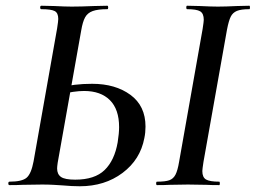

<svg xmlns="http://www.w3.org/2000/svg" viewBox="-20 -645 891 669"><path d="M198 1Q184 0 166 -1Q148 -2 127 -2L59 -1Q42 0 13 0Q9 0 9 -6Q9 -12 13 -12Q57 -12 73 -26Q89 -40 97 -83L179 -546Q183 -572 183 -579Q183 -600 170.5 -606.5Q158 -613 124 -613Q120 -613 120 -619Q120 -625 124 -625L169 -624Q207 -622 230 -622Q262 -622 308 -624L354 -625Q357 -625 357 -619Q357 -613 354 -613Q321 -613 303 -606.5Q285 -600 276.5 -584.5Q268 -569 263 -539L181 -78Q179 -64 179 -58Q179 -38 192.5 -28.5Q206 -19 242 -19Q310 -19 344.5 -52.5Q379 -86 390 -149Q395 -181 395 -202Q395 -264 363 -296Q331 -328 273 -328Q239 -328 189 -316L186 -339Q236 -353 301 -353Q382 -353 434.5 -314.5Q487 -276 487 -204Q487 -183 483 -164Q469 -89 407 -42.5Q345 4 258 4Q231 4 198 1ZM527 -12Q556 -12 570 -17Q584 -22 591.5 -36.5Q599 -51 604 -81L686 -544Q690 -570 690 -576Q690 -598 677.5 -605.5Q665 -613 632 -613Q629 -613 629 -619Q629 -625 632 -625L676 -624Q716 -622 739 -622Q766 -622 806 -624L849 -625Q851 -625 851 -619Q851 -613 849 -613Q820 -613 805.5 -607Q791 -601 784 -587Q777 -573 771 -542L689 -81Q685 -55 685 -49Q685 -27 698 -19.5Q711 -12 744 -12Q746 -12 746 -6Q746 0 744 0Q715 0 699 -1L635 -2L572 -1Q555 0 527 0Q524 0 524 -6Q524 -12 527 -12Z"/></svg>

Font: Cormorant Garamond SemiBold
Style: Italic
Weight: 600
Italic angle: -10°
Designer: Christian Thalmann (Catharsis Fonts)
Foundry: Catharsis Fonts
Version: Version 4.000